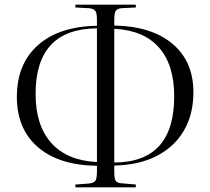

<svg xmlns="http://www.w3.org/2000/svg" viewBox="-20 -775 897 820"><path d="M302 25V13L359 9Q380 7 387 -2.5Q394 -12 394 -42V-67Q232 -69 142 -146.5Q52 -224 52 -361Q52 -502 142 -582Q232 -662 394 -665V-693Q394 -719 387 -728.5Q380 -738 360 -740L302 -743V-755H560V-743L498 -740Q480 -738 474 -728Q468 -718 468 -689V-666Q627 -663 716.5 -588Q806 -513 806 -381Q806 -286 765 -216.5Q724 -147 648.5 -108.5Q573 -70 468 -68V-38Q468 -12 474.5 -2.5Q481 7 501 8L560 13V25ZM394 -83V-654Q132 -652 132 -374Q132 -239 199.5 -164Q267 -89 394 -83ZM468 -81Q724 -82 724 -363Q724 -499 658.5 -572.5Q593 -646 468 -652Z"/></svg>

Font: Literata 72pt Light
Style: Regular
Weight: 300
Designer: Latin by Veronika Burian and Jose Scaglione. Greek by Irene Vlachou. Cyrillic by Vera Evstafieva.
Foundry: TypeTogether
Version: Version 3.002